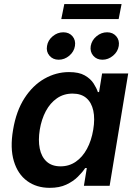

<svg xmlns="http://www.w3.org/2000/svg" viewBox="-20 -903 665 933"><path d="M221.7 9.8Q157.7 9.8 112.1 -23.4Q66.4 -56.6 47.4 -119.9Q28.3 -183.1 43.5 -272Q58.6 -363.3 98.9 -425.8Q139.2 -488.3 195.8 -520.5Q252.4 -552.7 315.4 -552.7Q363.8 -552.7 391.8 -536.6Q419.9 -520.5 434.6 -497.8Q449.2 -475.1 455.6 -455.6H461.4L476.1 -545.9H603L512.7 0H387.7L401.9 -86.4H394Q380.4 -65.9 357.9 -43.7Q335.4 -21.5 302.2 -5.9Q269 9.8 221.7 9.8ZM274.4 -94.7Q315.9 -94.7 348.4 -117.2Q380.9 -139.6 402.6 -179.7Q424.3 -219.7 433.1 -272.9Q441.9 -326.2 433.3 -365.5Q424.8 -404.8 399.7 -426.5Q374.5 -448.2 332.5 -448.2Q289.6 -448.2 256.6 -425.3Q223.6 -402.3 202.6 -362.8Q181.6 -323.2 173.3 -272.9Q165 -221.7 173.1 -181.4Q181.2 -141.1 206.5 -117.9Q231.9 -94.7 274.4 -94.7ZM478 -612.8Q449.7 -612.8 433.1 -632.3Q416.5 -651.9 420.9 -679.7Q425.8 -707.5 449 -726.8Q472.2 -746.1 500.5 -746.1Q528.3 -746.1 544.9 -726.8Q561.5 -707.5 557.1 -679.7Q552.7 -651.9 529.3 -632.3Q505.9 -612.8 478 -612.8ZM265.1 -612.8Q237.3 -612.8 220.5 -632.3Q203.6 -651.9 208.5 -679.7Q212.9 -707.5 236.1 -726.8Q259.3 -746.1 287.6 -746.1Q315.9 -746.1 332.3 -726.8Q348.6 -707.5 344.2 -679.7Q339.8 -651.9 316.7 -632.3Q293.5 -612.8 265.1 -612.8ZM570.8 -883.3 556.6 -810.5H277.8L292.5 -883.3Z"/></svg>

Font: Inter SemiBold
Style: Italic
Weight: 600
Italic angle: -9.3988°
Designer: Rasmus Andersson
Foundry: rsms
Version: Version 4.001;git-66647c0bb